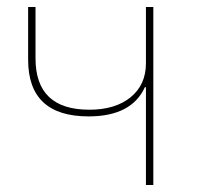

<svg xmlns="http://www.w3.org/2000/svg" viewBox="-20 -526 561 546"><path d="M395 0V-278H392Q354 -195 232 -195Q60 -195 60 -356V-506H81V-360Q81 -214 234 -214Q308 -214 351.5 -249.5Q395 -285 395 -346V-506H416V0Z"/></svg>

Font: IBM Plex Sans Thin
Style: Regular
Weight: 100
Designer: Mike Abbink, Paul van der Laan, Pieter van Rosmalen
Foundry: Bold Monday
Version: Version 3.0